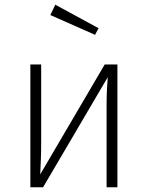

<svg xmlns="http://www.w3.org/2000/svg" viewBox="-20 -796 628 816"><path d="M215 -776 194 -732 384 -648 399 -676ZM479 -522H425L151 -55C153 -95 155 -142 155 -190V-522H109V0H163L438 -468C436 -441 433 -403 433 -354V0H479Z"/></svg>

Font: Fira Sans ExtraLight
Style: Regular
Weight: 200
Designer: bBox Type GmbH & Carrois Corporate GbR & Edenspiekermann AG
Foundry: bBox Type GmbH & Carrois Corporate GbR & Edenspiekermann AG
Version: Version 4.300;PS 004.300;hotconv 1.0.88;makeotf.lib2.5.64775